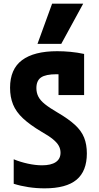

<svg xmlns="http://www.w3.org/2000/svg" viewBox="-20 -1020 540 1050"><path d="M224 10Q179 10 136 3.5Q93 -3 55 -15V-149Q91 -134 132.5 -125Q174 -116 210 -116Q259 -116 285 -133.5Q311 -151 311 -185Q311 -205 301.5 -222.5Q292 -240 269.5 -258.5Q247 -277 208 -299Q144 -337 106 -372.5Q68 -408 51.5 -448.5Q35 -489 35 -540Q35 -642 100.5 -691Q166 -740 293 -740Q328 -740 365.5 -736.5Q403 -733 440 -725V-500H300V-671L349 -610Q334 -612 318 -613Q302 -614 289 -614Q230 -614 204.5 -596.5Q179 -579 179 -538Q179 -513 189.5 -492Q200 -471 225.5 -450.5Q251 -430 294 -405Q354 -370 389.5 -337.5Q425 -305 440 -267.5Q455 -230 455 -181Q455 -84 398.5 -37Q342 10 224 10ZM315 -780H185L265 -1000H435Z"/></svg>

Font: M PLUS 1 Code
Style: Bold
Weight: 700
Designer: Coji Morishita
Foundry: UNDERFOREST DESIGN
Version: Version 1.002